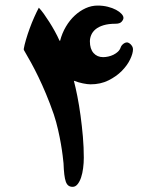

<svg xmlns="http://www.w3.org/2000/svg" viewBox="-20 -707 577 707"><path d="M67.4 -526.4Q69.8 -541 75.7 -561Q81.5 -581.1 89.4 -602.5Q97.2 -624 106.2 -644Q115.2 -664.1 123 -678.7Q131.8 -669.4 141.6 -655.8Q151.4 -642.1 161.6 -626Q171.9 -609.9 181.6 -592.3Q191.4 -574.7 199.2 -557.1H200.7Q201.2 -557.1 201.2 -556.6Q208.5 -585 222.7 -608.9Q236.8 -632.8 255.4 -649.9Q273.9 -667 295.4 -676.8Q316.9 -686.5 339.4 -686.5Q359.4 -686.5 377 -682.1Q394.5 -677.7 407.2 -670.9Q419.9 -664.1 427.2 -656.2Q434.6 -648.4 434.6 -641.1Q434.6 -634.8 428 -627.2Q421.4 -619.6 405.8 -619.6Q379.4 -619.6 361.1 -614Q342.8 -608.4 331.8 -599.1Q320.8 -589.8 315.9 -578.1Q311 -566.4 311 -554.7Q311 -526.9 324.5 -511.7Q337.9 -496.6 359.9 -496.6Q368.7 -496.6 378.7 -498.8Q388.7 -501 397.7 -505.4Q406.7 -509.8 414.1 -516.6Q421.4 -523.4 424.3 -532.2Q426.8 -539.6 433.8 -545.2Q440.9 -550.8 447.8 -550.8Q450.7 -550.8 454.3 -548.8Q458 -546.9 461.4 -543.5Q464.8 -540 467.3 -535.4Q469.7 -530.8 469.7 -525.4Q469.7 -510.3 459.2 -488.3Q448.7 -466.3 428.5 -445.8Q408.2 -425.3 379.2 -410.9Q350.1 -396.5 313.5 -396.5Q302.2 -396.5 285.6 -399.9Q269 -403.3 252 -409.7Q258.3 -385.7 264.9 -352.3Q271.5 -318.8 276.6 -281.2Q281.7 -243.7 285.2 -203.9Q288.6 -164.1 288.6 -126.5Q288.6 -106.9 286.1 -87.9Q283.7 -68.8 278.6 -53.5Q273.4 -38.1 265.6 -28.6Q257.8 -19 247.6 -19Q238.3 -19 232.2 -23.4Q226.1 -27.8 222.4 -37.8Q218.8 -47.9 216.8 -64.5Q214.8 -81.1 213.9 -106Q212.9 -115.7 210.7 -134.3Q208.5 -152.8 204.3 -177Q200.2 -201.2 193.8 -229.2Q187.5 -257.3 178.2 -285.6Q163.6 -327.6 149.4 -361.3Q135.3 -395 121.6 -423.3Q107.9 -451.7 94.5 -476.1Q81.1 -500.5 67.9 -522.9Z"/></svg>

Font: XB Niloofar
Style: Bold
Weight: 700
Designer: Behnam
Foundry: Irmug
Version: Version 7.201 2008